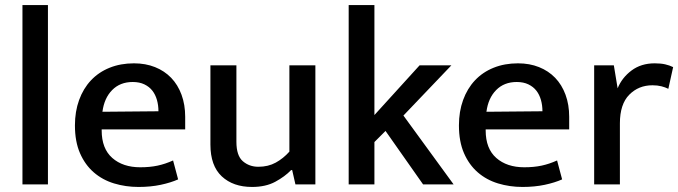

<svg xmlns="http://www.w3.org/2000/svg" viewBox="-20 -731 2689 761"><path d="M69 0V-711H170V0Z M714 -218H383V-214Q383 -142 425 -105Q467 -68 536 -68Q574 -68 604.5 -74.5Q635 -81 666 -95L686 -20Q657 -7 617 1.5Q577 10 529 10Q478 10 432 -4Q386 -18 351.5 -48Q317 -78 297 -124Q277 -170 277 -234Q277 -289 293.5 -334.5Q310 -380 340.5 -412.5Q371 -445 414.5 -462.5Q458 -480 511 -480Q557 -480 594.5 -465Q632 -450 658.5 -422.5Q685 -395 699.5 -355.5Q714 -316 714 -268ZM608 -290Q608 -314 602 -335Q596 -356 584 -371.5Q572 -387 552.5 -396.5Q533 -406 506 -406Q456 -406 424.5 -374Q393 -342 386 -288Z M1127 -472H1230V0H1151L1138 -57H1134Q1109 -31 1071 -10.5Q1033 10 979 10Q904 10 859 -32Q814 -74 814 -158V-472H917V-169Q917 -114 942.5 -92Q968 -70 1004 -70Q1043 -70 1073 -86.5Q1103 -103 1127 -130Z M1464 -168V0H1362V-711H1464V-275L1643 -472H1769L1579 -273L1778 0H1657L1508 -212Z M2236 -218H1905V-214Q1905 -142 1947 -105Q1989 -68 2058 -68Q2096 -68 2126.5 -74.5Q2157 -81 2188 -95L2208 -20Q2179 -7 2139 1.5Q2099 10 2051 10Q2000 10 1954 -4Q1908 -18 1873.5 -48Q1839 -78 1819 -124Q1799 -170 1799 -234Q1799 -289 1815.5 -334.5Q1832 -380 1862.5 -412.5Q1893 -445 1936.5 -462.5Q1980 -480 2033 -480Q2079 -480 2116.5 -465Q2154 -450 2180.5 -422.5Q2207 -395 2221.5 -355.5Q2236 -316 2236 -268ZM2130 -290Q2130 -314 2124 -335Q2118 -356 2106 -371.5Q2094 -387 2074.5 -396.5Q2055 -406 2028 -406Q1978 -406 1946.5 -374Q1915 -342 1908 -288Z M2335 0V-472H2413L2428 -381Q2445 -423 2483 -451.5Q2521 -480 2575 -480Q2599 -480 2616.5 -476Q2634 -472 2648 -465L2629 -379Q2617 -385 2601.5 -389Q2586 -393 2566 -393Q2511 -393 2474 -355.5Q2437 -318 2437 -242V0Z"/></svg>

Font: Mukta Vaani Medium
Style: Regular
Weight: 500
Designer: Noopur Datye, Girish Dalvi, Yashodeep Gholap, Pallavi Karambelkar
Foundry: Ek Type
Version: Version 2.538;PS 1.000;hotconv 16.6.51;makeotf.lib2.5.65220;